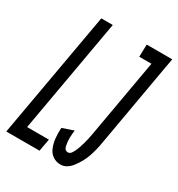

<svg xmlns="http://www.w3.org/2000/svg" viewBox="-196 -849 897 970"><g transform="rotate(30 253.0 -363.5)"><path d="M301 8Q276 8 256 -5.5Q236 -19 226 -44Q216 -69 213.5 -97.5Q211 -126 213 -155L278 -177Q275 -154 274.5 -132.5Q274 -111 279 -87.5Q284 -64 303 -64Q316 -64 325.5 -80.5Q335 -97 340.5 -112.5Q346 -128 350.5 -143.5Q355 -159 358.5 -175Q362 -191 365 -208L445 -663H374L376 -735H525L512 -663L430 -195Q423 -151 409 -109.5Q395 -68 366 -30Q337 8 301 8ZM-19 0 111 -735H178L61 -72H188L175 0Z"/></g></svg>

Font: Iosevka SS08
Style: Italic
Weight: 400
Italic angle: -10°
Monospace: yes
Designer: Belleve Invis
Foundry: Belleve Invis
Version: 2.1.0; ttfautohint (v1.8.2)